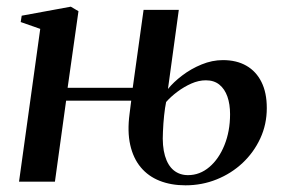

<svg xmlns="http://www.w3.org/2000/svg" viewBox="-20 -544 842 575"><path d="M535.5 11Q492.5 11 458.2 -2.5Q424 -16 401.5 -43Q379 -70 370 -110Q361 -150 368 -203L373 -242.5H178L144.5 0H37L100.5 -457.5L42 -478L45 -497L192 -524L215 -510.5L182.5 -281H377.5L410 -514.5H515.5L483 -277.5Q499.5 -298 525.8 -318Q552 -338 583.8 -351Q615.5 -364 647.5 -364Q688.5 -364 717.8 -347.2Q747 -330.5 763 -298.5Q779 -266.5 779 -220.5Q779 -171.5 759.5 -129.5Q740 -87.5 706.5 -56Q673 -24.5 629 -6.8Q585 11 535.5 11ZM543 -19.5Q578.5 -19.5 607 -43.8Q635.5 -68 652.2 -109.5Q669 -151 669 -202Q669 -232 661 -254.8Q653 -277.5 637 -290.5Q621 -303.5 596.5 -303.5Q575 -303.5 553 -293.8Q531 -284 511.2 -269.2Q491.5 -254.5 477.5 -238.5Q474 -221.5 471.5 -198.2Q469 -175 468 -149.5Q465.5 -106.5 474 -77.5Q482.5 -48.5 500.2 -34Q518 -19.5 543 -19.5Z"/></svg>

Font: Merriweather 120pt Medium
Style: Italic
Weight: 500
Italic angle: -7.8°
Version: Version 2.101